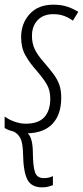

<svg xmlns="http://www.w3.org/2000/svg" viewBox="-34 -560 354 820"><path d="M146 240.2Q100.6 240.2 83.3 207.5Q65.9 174.8 64.5 99.1Q63.5 51.3 53.5 31.2Q43.5 11.2 23.9 1.5Q1.5 -3.4 -14.2 -13.2V-62.5Q1.5 -50.3 26.6 -41Q51.8 -31.7 75.7 -31.7Q129.9 -31.7 155.3 -59.6Q180.7 -87.4 180.7 -138.7Q180.7 -172.9 166.7 -198Q152.8 -223.1 120.1 -260.7Q92.3 -292 74.2 -324.2Q56.2 -356.4 56.2 -401.4Q56.2 -459.5 92.5 -499.8Q128.9 -540 193.8 -540Q230 -540 256.1 -530.5Q282.2 -521 300.3 -509.3L277.3 -471.7Q262.7 -482.9 241.9 -491.2Q221.2 -499.5 193.4 -499.5Q151.4 -499.5 127 -474.1Q102.5 -448.7 102.5 -406.7Q102.5 -374.5 114.7 -349.1Q127 -323.7 154.8 -292.5Q178.7 -264.6 195.1 -242.7Q211.4 -220.7 219.5 -197.5Q227.5 -174.3 227.5 -142.6Q227.5 -71.3 190.9 -32Q154.3 7.3 84.5 9.3Q106 28.8 106.4 93.3Q106.9 150.4 115.5 175.5Q124 200.7 153.3 200.7Q175.8 200.7 191.9 191.9V231Q185.5 233.4 173.3 236.8Q161.1 240.2 146 240.2Z"/></svg>

Font: Open Sans Condensed Light
Style: Italic
Weight: 300
Width: 3
Italic angle: -12°
Designer: Monotype Design Team
Foundry: Monotype Imaging Inc.
Version: Version 3.000; ttfautohint (v1.8.4)